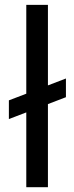

<svg xmlns="http://www.w3.org/2000/svg" viewBox="-20 -782 311 802"><path d="M180.2 -425.3 255.4 -454.1V-376L180.2 -347.2V0H89.8V-312.5L17.1 -284.7V-362.8L89.8 -390.6V-761.7H180.2Z"/></svg>

Font: Roboto Web
Style: Regular
Weight: 400
Designer: Google
Version: Version 1.200310; 2013